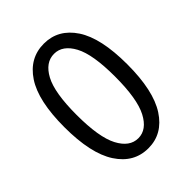

<svg xmlns="http://www.w3.org/2000/svg" viewBox="-216 -860 986 986"><g transform="rotate(-45 277.5 -367.0)"><path d="M278 13Q173 13 111 -82.5Q49 -178 49 -369Q49 -560 111 -653.5Q173 -747 278 -747Q382 -747 444 -653.5Q506 -560 506 -369Q506 -178 444 -82.5Q382 13 278 13ZM278 -60Q340 -60 378.5 -133.5Q417 -207 417 -369Q417 -530 378.5 -601.5Q340 -673 278 -673Q215 -673 176.5 -601.5Q138 -530 138 -369Q138 -207 176.5 -133.5Q215 -60 278 -60Z"/></g></svg>

Font: Noto Sans CJK KR Regular (TTF)
Style: Regular
Weight: 400
Designer: Ryoko NISHIZUKA 西塚涼子 (kana & ideographs); Paul D. Hunt (Latin, Greek & Cyrillic); Wenlong ZHANG 张文龙 (bopomofo); Sandoll 
Foundry: Adobe Systems Incorporated
Version: Version 1.004;PS 1.004;hotconv 1.0.82;makeotf.lib2.5.63406